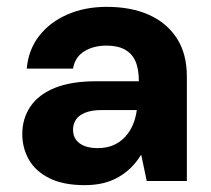

<svg xmlns="http://www.w3.org/2000/svg" viewBox="-20 -528 616 560"><path d="M227 12Q165 12 124.5 -8Q84 -28 64.5 -62Q45 -96 45 -137Q45 -182 68.5 -217Q92 -252 139.5 -271.5Q187 -291 261 -291H385Q385 -327 375 -349.5Q365 -372 344 -383.5Q323 -395 291 -395Q253 -395 226 -378.5Q199 -362 193 -328H58Q63 -383 94 -423Q125 -463 176 -485.5Q227 -508 291 -508Q363 -508 415 -484.5Q467 -461 496 -416Q525 -371 525 -305V0H408L392 -76H391Q379 -56 363 -40Q347 -24 326.5 -12Q306 0 281.5 6Q257 12 227 12ZM265 -96Q291 -96 310.5 -104.5Q330 -113 344.5 -128.5Q359 -144 367.5 -164Q376 -184 379 -207H277Q248 -207 229 -199.5Q210 -192 201.5 -179Q193 -166 193 -150Q193 -132 202 -120Q211 -108 227 -102Q243 -96 265 -96Z"/></svg>

Font: DM Sans 28pt ExtraBold
Style: Regular
Weight: 800
Version: Version 4.004;gftools[0.9.30]